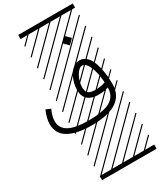

<svg xmlns="http://www.w3.org/2000/svg" viewBox="-481 -1073 1350 1618"><g transform="rotate(-30 194.0 -263.5)"><path d="M287.6 -722.2 333.5 -768.1 379.4 -722.2 333.5 -676.8ZM431.2 -260.7Q427.2 -318.4 414.6 -367.7Q401.9 -417 381.8 -447.5Q361.8 -478 338.9 -478Q305.2 -478 275.4 -426.3Q245.6 -374.5 245.6 -317.9Q245.6 -272.9 267.6 -258.5Q289.6 -244.1 334 -244.1Q390.1 -244.1 431.2 -260.7ZM481.4 -214.8Q481.4 0 157.2 0Q12.7 0 -66.9 -45.4Q-146.5 -90.8 -146.5 -185.5Q-146.5 -241.7 -115.2 -312.5L-70.3 -293Q-97.7 -230.5 -97.7 -185.5Q-97.7 -118.2 -36.9 -83.5Q23.9 -48.8 157.2 -48.8Q222.2 -48.8 270.5 -56.9Q318.8 -64.9 349.1 -78.4Q379.4 -91.8 398.2 -112.8Q417 -133.8 424.6 -156.7Q432.1 -179.7 432.6 -209.5Q390.1 -195.3 334 -195.3Q314.5 -195.3 296.9 -198.2Q279.3 -201.2 260.5 -209.2Q241.7 -217.3 228 -230.5Q214.4 -243.7 205.6 -266.1Q196.8 -288.6 196.8 -317.9Q196.8 -349.6 205.8 -384.8Q214.8 -419.9 231.4 -452.1Q248 -484.4 276.4 -505.6Q304.7 -526.9 338.9 -526.9Q373 -526.9 399.4 -504.6Q425.8 -482.4 440.7 -449.5Q455.6 -416.5 465.3 -372.6Q475.1 -328.6 478.3 -290.8Q481.4 -252.9 481.4 -214.8ZM0 402.8H530.3V442.9H0ZM0 -970.2H530.3V-930.2H0ZM526.9 410.6 533.7 417.5 525.4 425.8 518.6 418.9ZM526.9 304.7 533.7 311.5 419.4 425.8 412.6 418.9ZM526.9 198.7 533.7 205.6 313.5 425.8 306.6 418.9ZM526.9 92.3 533.7 99.1 207.5 425.8 200.7 418.9ZM526.9 -13.2 533.7 -6.3 101.6 425.8 94.7 418.9ZM526.9 -119.1 533.7 -112.3 3.4 418 -3.4 411.1ZM526.9 -225.6 533.7 -218.8 3.4 311.5 -3.4 304.7ZM526.9 -331.5 533.7 -324.7 3.4 205.6 -3.4 198.7ZM526.9 -438 533.7 -431.2 3.4 99.1 -3.4 92.3ZM526.9 -543.5 533.7 -536.6 3.4 -6.3 -3.4 -13.2ZM526.9 -649.4 533.7 -642.6 3.4 -112.3 -3.4 -119.1ZM526.9 -755.9 533.7 -749 3.4 -218.8 -3.4 -225.6ZM526.9 -861.8 533.7 -855 3.4 -324.7 -3.4 -331.5ZM516.6 -958 523.4 -951.2 3.4 -431.2 -3.4 -438ZM411.1 -958 418 -951.2 3.4 -536.6 -3.4 -543.5ZM305.2 -958 312 -951.2 3.4 -642.6 -3.4 -649.4ZM198.7 -958 205.6 -951.2 3.4 -749 -3.4 -755.9ZM92.3 -958 99.1 -951.2 3.4 -855 -3.4 -861.8Z"/></g></svg>

Font: AzarMehrMSRS3
Style: Regular
Weight: 1
Designer: Amin Abedi
Version: Version 1.00